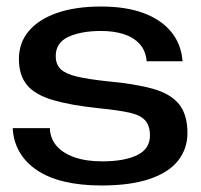

<svg xmlns="http://www.w3.org/2000/svg" viewBox="-20 -559 617 589"><path d="M291 10Q227 10 177 -2Q127 -14 92.5 -37.5Q58 -61 39.5 -93.5Q21 -126 19 -166H133Q134 -134 153.5 -111.5Q173 -89 208.5 -76.5Q244 -64 294 -64Q361 -64 400.5 -83Q440 -102 440 -143Q440 -173 425.5 -189.5Q411 -206 377 -213.5Q343 -221 283 -227Q197 -236 142.5 -252Q88 -268 63 -298Q38 -328 38 -378Q38 -428 68.5 -464Q99 -500 155.5 -519.5Q212 -539 290 -539Q366 -539 420 -519Q474 -499 505 -461.5Q536 -424 540 -371H430Q427 -404 408 -424.5Q389 -445 359 -454.5Q329 -464 290 -464Q229 -464 190 -446Q151 -428 151 -387Q151 -361 166.5 -346.5Q182 -332 216.5 -324Q251 -316 306 -310Q395 -302 449.5 -286.5Q504 -271 529.5 -239Q555 -207 555 -151Q555 -103 526.5 -66.5Q498 -30 439 -10Q380 10 291 10Z"/></svg>

Font: Mona Sans Expanded Medium
Style: Regular
Weight: 500
Width: 7
Designer: Deni Anggara
Foundry: GitHub
Version: Version 2.000